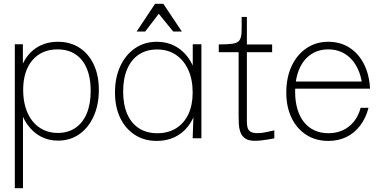

<svg xmlns="http://www.w3.org/2000/svg" viewBox="-20 -728 2008 1011"><path d="M58 263V-495H100.5V-325.5L81 -338.5Q102 -420.5 155 -464.2Q208 -508 285 -508Q350 -508 398.5 -476.5Q447 -445 473.8 -388Q500.5 -331 500.5 -254.5Q500.5 -176 473.2 -115.8Q446 -55.5 397.8 -21.5Q349.5 12.5 285.5 12.5Q235.5 12.5 194.5 -9.2Q153.5 -31 124.5 -71.8Q95.5 -112.5 81 -169.5L101 -182V263ZM283.5 -28Q338 -28 377 -54.5Q416 -81 436.8 -130.5Q457.5 -180 457.5 -249.5Q457.5 -301.5 445.8 -342.2Q434 -383 411.5 -411Q389 -439 356.8 -453.5Q324.5 -468 283 -468Q241 -468 207.8 -453.5Q174.5 -439 150.8 -411.2Q127 -383.5 114.5 -344Q102 -304.5 102 -254.5Q102 -203 114.8 -161.2Q127.5 -119.5 151.5 -89.8Q175.5 -60 209 -44Q242.5 -28 283.5 -28Z M806 14Q739.5 14 690 -18Q640.5 -50 613 -107.2Q585.5 -164.5 585.5 -241Q585.5 -319.5 613.5 -379.8Q641.5 -440 691.2 -474Q741 -508 805.5 -508Q883 -508 937.8 -460.5Q992.5 -413 1015 -326.5L995 -313.5V-495H1040.5V0H994.5L1000.5 -171L1014 -155Q1000 -101 970.5 -63.2Q941 -25.5 899.5 -5.8Q858 14 806 14ZM808 -26.5Q865.5 -26.5 907.2 -52.5Q949 -78.5 971.8 -126.5Q994.5 -174.5 994.5 -241Q994.5 -309.5 971.2 -360.5Q948 -411.5 906 -439.5Q864 -467.5 807.5 -467.5Q751.5 -467.5 711.5 -441Q671.5 -414.5 650 -365Q628.5 -315.5 628.5 -246Q628.5 -177 649.8 -128Q671 -79 711.2 -52.8Q751.5 -26.5 808 -26.5ZM699.5 -562 796.5 -708H840L937.5 -562H892L816 -655.5L744.5 -562Z M1322 13.5Q1288.5 13.5 1270.5 0.5Q1252.5 -12.5 1245.5 -33Q1238.5 -53.5 1237.5 -75.5Q1236.5 -97.5 1236.5 -115.5V-453H1132V-494Q1180.5 -494 1205.8 -498Q1231 -502 1241 -516Q1251 -530 1252 -559.5Q1253 -589 1252.5 -639H1280V-494H1413V-453H1280V-122.5Q1280 -102 1280 -84.8Q1280 -67.5 1284 -54.5Q1288 -41.5 1299.8 -34.2Q1311.5 -27 1335 -27Q1353 -27 1370 -30Q1387 -33 1401.2 -36.5Q1415.5 -40 1424.5 -41.5V0.5Q1410 3.5 1391.5 6.5Q1373 9.5 1354.8 11.5Q1336.5 13.5 1322 13.5Z M1708.5 14Q1642.5 14 1592.8 -18Q1543 -50 1515.2 -107.5Q1487.5 -165 1487.5 -241Q1487.5 -319.5 1515.5 -379.8Q1543.5 -440 1593.5 -474Q1643.5 -508 1708.5 -508Q1771.5 -508 1819.5 -477.5Q1867.5 -447 1896 -391.5Q1924.5 -336 1928.5 -261H1889.5Q1886 -309.5 1871.5 -347.8Q1857 -386 1833.5 -412.8Q1810 -439.5 1778.5 -453.8Q1747 -468 1708.5 -468Q1668.5 -468 1636.2 -452.5Q1604 -437 1581.2 -408Q1558.5 -379 1546.2 -337.8Q1534 -296.5 1534 -245.5Q1534 -194.5 1546 -153.8Q1558 -113 1580.8 -84.8Q1603.5 -56.5 1636 -41.5Q1668.5 -26.5 1709.5 -26.5Q1751.5 -26.5 1785.8 -42.5Q1820 -58.5 1844 -88.5Q1868 -118.5 1879 -160.5H1920.5Q1906 -105 1876 -66Q1846 -27 1803.8 -6.5Q1761.5 14 1708.5 14ZM1508.5 -261V-298.5H1913L1914.5 -261Z"/></svg>

Font: Russolo 10pt ExtraLight
Style: Regular
Weight: 200
Designer: Micah Stupak-Hahn
Version: Version 1.000